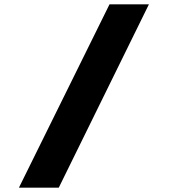

<svg xmlns="http://www.w3.org/2000/svg" viewBox="-20 -720 788 882"><path d="M67 142 483 -700H664L250 142Z"/></svg>

Font: Lexend Mega
Style: Bold
Weight: 700
Version: Version 1.007